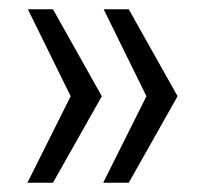

<svg xmlns="http://www.w3.org/2000/svg" viewBox="-20 -471 449 413"><path d="M40 -451H94L199 -264L94 -78H39L132 -264ZM203 -451H257L362 -264L257 -78H202L295 -264Z"/></svg>

Font: Genos Medium
Style: Regular
Weight: 500
Designer: Robert E. Leuschke
Foundry: Robert E. Leuschke
Version: Version 1.010; ttfautohint (v1.8.3)